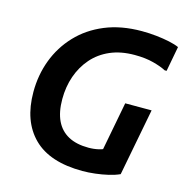

<svg xmlns="http://www.w3.org/2000/svg" viewBox="-109 -834 918 949"><g transform="rotate(15 350.0 -360.0)"><path d="M61 -303Q61 -390 90 -467Q119 -544 175.5 -604Q232 -664 314 -698Q396 -732 502 -732Q540 -732 576.5 -728Q613 -724 643.5 -717.5Q674 -711 694 -702L670 -574H660Q636 -587 594.5 -598Q553 -609 498 -609Q427 -609 373 -585.5Q319 -562 282.5 -520Q246 -478 227 -423.5Q208 -369 208 -306Q208 -240 229 -196Q250 -152 291.5 -129.5Q333 -107 395 -107Q423 -107 448 -113Q473 -119 492 -132L456 -62L514 -366H649L583 -22Q559 -11 527 -3.5Q495 4 460.5 8Q426 12 396 12Q228 12 144.5 -71Q61 -154 61 -303Z"/></g></svg>

Font: Kufam SemiBold
Style: Italic
Weight: 600
Italic angle: -11°
Designer: Artur Schmal
Foundry: Original Type
Version: Version 1.301; ttfautohint (v1.8.3)